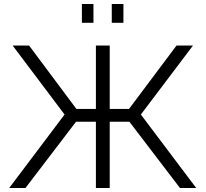

<svg xmlns="http://www.w3.org/2000/svg" viewBox="-20 -937 1025 957"><path d="M388.2 -823.2V-917H445.8V-823.2ZM537.1 -823.2V-917H595.2V-823.2ZM25.9 0 301.8 -366.2 43 -710H125L360.8 -394H458V-710H526.9V-394H623L859.9 -710H941.9L682.1 -366.2L958 0H877L625 -330.1H526.9V0H458V-330.1H358.9L106.9 0Z"/></svg>

Font: Rawline
Style: Regular
Weight: 400
Designer: Matt McInerney, Pablo Impallari, Rodrigo Fuenzalida
Foundry: Matt McInerney, Pablo Impallari, Rodrigo Fuenzalida
Version: Version 4.020;PS 004.020;hotconv 1.0.88;makeotf.lib2.5.64775